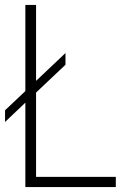

<svg xmlns="http://www.w3.org/2000/svg" viewBox="-22 -760 492 780"><path d="M81 0V-343L-1.5 -264.5V-312L81 -390V-740H124.5V-431.5L244 -544.5V-497L124.5 -384V-41.5H448.5V0Z"/></svg>

Font: Encode Sans Condensed Condensed ExtraLight
Style: Regular
Weight: 200
Width: 3
Designer: Multiple Designers
Foundry: Impallari Type
Version: Version 3.000; ttfautohint (v1.8.3) -l 8 -r 50 -G 200 -x 14 